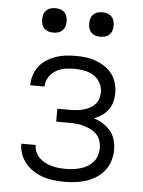

<svg xmlns="http://www.w3.org/2000/svg" viewBox="-53 -764 605 814"><g transform="rotate(5 250.0 -357.0)"><path d="M253 8Q230 8 207 5.5Q184 3 162.5 -4Q141 -11 121.5 -23Q102 -35 87 -52.5Q72 -70 64 -91.5Q56 -113 56 -136V-137H117Q117 -122 123 -107.5Q129 -93 140 -82.5Q151 -72 164.5 -65Q178 -58 192.5 -54Q207 -50 222.5 -48.5Q238 -47 253 -47Q269 -47 284.5 -49Q300 -51 315.5 -55.5Q331 -60 344.5 -68Q358 -76 368.5 -88Q379 -100 384 -115.5Q389 -131 389 -147Q389 -163 384 -178.5Q379 -194 368 -205.5Q357 -217 342.5 -224Q328 -231 313 -235.5Q298 -240 282 -241.5Q266 -243 250 -243H195V-298H250Q264 -298 278 -299.5Q292 -301 305.5 -304.5Q319 -308 332 -315Q345 -322 354.5 -332Q364 -342 368.5 -355.5Q373 -369 373 -384Q373 -405 362.5 -424Q352 -443 334 -454Q316 -465 295 -469Q274 -473 253 -473Q232 -473 211.5 -469.5Q191 -466 173.5 -455.5Q156 -445 144.5 -427Q133 -409 133 -388V-387H72V-390Q72 -411 79 -431.5Q86 -452 99 -469Q112 -486 130.5 -497.5Q149 -509 169 -516Q189 -523 210.5 -525.5Q232 -528 253 -528Q275 -528 296.5 -525.5Q318 -523 338.5 -515.5Q359 -508 377.5 -496Q396 -484 409 -466.5Q422 -449 428 -427.5Q434 -406 434 -384Q434 -366 429 -347.5Q424 -329 413 -314Q402 -299 386.5 -288.5Q371 -278 353 -271Q373 -265 391.5 -253.5Q410 -242 424 -225.5Q438 -209 444 -188Q450 -167 450 -146Q450 -122 443 -99Q436 -76 422 -57.5Q408 -39 388 -26Q368 -13 345.5 -5.5Q323 2 299.5 5Q276 8 253 8ZM350 -618Q339 -618 329 -621Q319 -624 311.5 -631.5Q304 -639 301 -649Q298 -659 298 -670Q298 -681 301 -691Q304 -701 311.5 -708.5Q319 -716 329 -719Q339 -722 350 -722Q361 -722 371 -719Q381 -716 388.5 -708.5Q396 -701 399 -691Q402 -681 402 -670Q402 -659 399 -649Q396 -639 388.5 -631.5Q381 -624 371 -621Q361 -618 350 -618ZM150 -618Q139 -618 129 -621Q119 -624 111.5 -631.5Q104 -639 101 -649Q98 -659 98 -670Q98 -681 101 -691Q104 -701 111.5 -708.5Q119 -716 129 -719Q139 -722 150 -722Q161 -722 171 -719Q181 -716 188.5 -708.5Q196 -701 199 -691Q202 -681 202 -670Q202 -659 199 -649Q196 -639 188.5 -631.5Q181 -624 171 -621Q161 -618 150 -618Z"/></g></svg>

Font: Iosevka Custom Light
Style: Regular
Weight: 300
Monospace: yes
Designer: Belleve Invis
Foundry: Belleve Invis
Version: Version 27.3.5